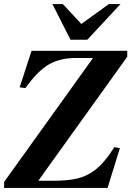

<svg xmlns="http://www.w3.org/2000/svg" viewBox="-32 -917 663 937"><path d="M553 -194 493 0H-12V-29L422 -634H339Q260 -634 205.5 -602Q151 -570 92 -487L64 -491L122 -669H589V-640L155 -35H230Q300 -35 345.5 -46Q391 -57 429 -85Q478 -122 526 -199ZM556 -897 394 -723H312L224 -897H275L365 -800L499 -897Z"/></svg>

Font: STIX
Style: Bold Italic
Weight: 700
Italic angle: -16.33°
Designer: MicroPress Inc., with final additions and corrections provided by Coen Hoffman, Elsevier (retired)
Version: Version 1.1.1